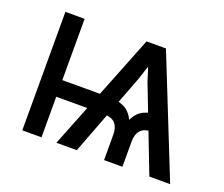

<svg xmlns="http://www.w3.org/2000/svg" viewBox="-95 -680 959 821"><g transform="rotate(20 385.0 -269.5)"><path d="M651.9 0 505.9 -377.9 455.1 -539.1H531.2L746.6 0ZM73.7 0V-539.1H161.1V0ZM120.1 -184.6V-260.3H366.2V-184.6ZM445.8 0V-114.7Q445.8 -147.9 430.7 -165.5Q415.5 -183.1 382.3 -184.6V-260.3Q413.6 -260.3 441.9 -247.3Q470.2 -234.4 487.8 -198.7Q505.4 -234.4 533.4 -247.3Q561.5 -260.3 593.3 -260.3V-184.6Q560.1 -183.1 544.7 -165.5Q529.3 -147.9 529.3 -114.7V0ZM229 0 442.9 -539.1H518.6L465.8 -377.9L321.8 0Z"/></g></svg>

Font: Inter 18pt
Style: Regular
Weight: 400
Designer: Rasmus Andersson
Foundry: rsms
Version: Version 4.001;git-66647c0bb